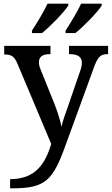

<svg xmlns="http://www.w3.org/2000/svg" viewBox="-20 -786 609 1046"><path d="M337 -619V-606H391C436 -642 513 -721 534 -756V-766H422C401 -721 365 -662 337 -619ZM154 -619V-606H209C254 -642 331 -721 352 -756V-766H239C218 -721 182 -662 154 -619ZM35 190V240H46C229 240 268 197 338 3L490 -414C512 -476 527 -491 566 -491H569V-536H356V-491H359C403 -491 426 -477 426 -444C426 -433 423 -415 417 -400L350 -205C339 -173 322 -130 315 -95C310 -126 292 -182 273 -229L201 -408C195 -422 192 -435 192 -446C192 -478 213 -491 252 -491H255V-536H3V-489H6C42 -489 58 -479 75 -439L259 -2C226 109 171 190 35 190Z"/></svg>

Font: Noto Serif Medium
Style: Regular
Weight: 500
Designer: Monotype Design Team
Foundry: Monotype Imaging Inc.
Version: Version 2.013